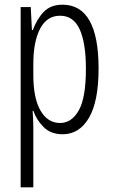

<svg xmlns="http://www.w3.org/2000/svg" viewBox="-20 -562 483 818"><path d="M246 -542Q400 -542 400 -270Q400 -130 359 -60Q318 10 247 10Q197 10 166.5 -20Q136 -50 122 -90H119Q120 -75 121 -56.5Q122 -38 122 -19V236H68V-532H111L116 -434H120Q137 -481 166.5 -511.5Q196 -542 246 -542ZM236 -495Q180 -495 151 -440Q122 -385 122 -289V-242Q122 -144 152.5 -91Q183 -38 236 -38Q285 -38 315.5 -91.5Q346 -145 346 -269Q346 -379 319.5 -437Q293 -495 236 -495Z"/></svg>

Font: Noto Sans Sinhala UI ExtraCondensed Light
Style: Regular
Weight: 300
Width: 2
Designer: Jelle Bosma - Monotype Design Team
Foundry: Monotype Imaging Inc.
Version: Version 2.006; ttfautohint (v1.8.4.7-5d5b)